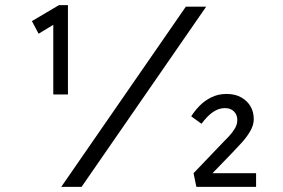

<svg xmlns="http://www.w3.org/2000/svg" viewBox="-20 -726 1098 746"><path d="M187 -359V-654L196 -635L130 -595L104 -644L209 -706H244V-359H216Q210 -359 203 -359Q196 -359 187 -359ZM218 0 702 -700H781L297 0ZM743 0 732 -53 842 -168Q856 -182 870 -197Q884 -212 893 -227.5Q902 -243 902 -260Q902 -280 889 -293Q876 -306 854 -306Q829 -306 806.5 -290Q784 -274 763 -245L723 -274Q736 -295 755.5 -315Q775 -335 801.5 -348Q828 -361 860 -361Q894 -361 917.5 -347.5Q941 -334 953.5 -312.5Q966 -291 966 -263Q966 -240 952 -216Q938 -192 918.5 -171Q899 -150 883 -133L795 -42L800 -53H975V0Z"/></svg>

Font: Lexend Tera Light
Style: Regular
Weight: 300
Designer: Bonnie Shaver-Troup, Thomas Jockin
Foundry: Lexend
Version: Version 1.007